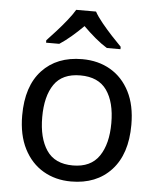

<svg xmlns="http://www.w3.org/2000/svg" viewBox="-54 -813 714 869"><g transform="rotate(5 302.5 -378.0)"><path d="M551 -269Q551 -136 483.5 -63Q416 10 301 10Q230 10 174.5 -22.5Q119 -55 87 -117.5Q55 -180 55 -269Q55 -402 122 -474Q189 -546 304 -546Q377 -546 432.5 -513.5Q488 -481 519.5 -419.5Q551 -358 551 -269ZM146 -269Q146 -174 183.5 -118.5Q221 -63 303 -63Q384 -63 422 -118.5Q460 -174 460 -269Q460 -364 422 -418Q384 -472 302 -472Q220 -472 183 -418Q146 -364 146 -269ZM347 -766Q359 -744 381.5 -716.5Q404 -689 428.5 -662.5Q453 -636 472 -617V-606H410Q384 -622 356 -645.5Q328 -669 301 -696Q274 -669 247 -646Q220 -623 194 -606H134V-617Q153 -637 176.5 -663Q200 -689 222 -716.5Q244 -744 257 -766Z"/></g></svg>

Font: Noto Sans Shavian
Style: Regular
Weight: 400
Designer: Monotype Design Team
Foundry: Monotype Imaging Inc.
Version: Version 2.001; ttfautohint (v1.8.4.7-5d5b)